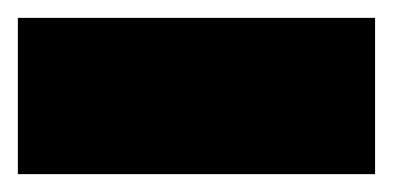

<svg xmlns="http://www.w3.org/2000/svg" viewBox="-20 -720 440 215"><path d="M400 -700H0V-525H400Z"/></svg>

Font: Variable Test Axis Matching
Style: Regular
Weight: 400
Version: Version 1.000